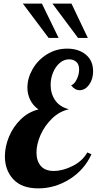

<svg xmlns="http://www.w3.org/2000/svg" viewBox="-20 -1020 533 1058"><path d="M106 -1000H211L303 -811H248ZM269 -1000H374L464 -811H410ZM7 -158Q7 -212 29.5 -266.5Q52 -321 94 -362Q136 -403 192 -417Q161 -439 146 -470.5Q131 -502 131 -537Q131 -589 159.5 -639Q188 -689 238.5 -720.5Q289 -752 350 -752Q413 -752 453 -719Q493 -686 493 -627Q493 -583 471 -553Q449 -523 419 -523Q392 -523 372 -550Q390 -556 403 -583Q416 -610 416 -637Q416 -666 400 -679.5Q384 -693 361 -693Q332 -693 308.5 -672.5Q285 -652 272 -619.5Q259 -587 259 -552Q259 -504 284 -467.5Q309 -431 360 -418Q309 -407 268 -368Q227 -329 204 -277.5Q181 -226 181 -179Q181 -134 204.5 -106Q228 -78 276 -78Q326 -78 380.5 -105.5Q435 -133 461 -180L484 -170Q445 -84 364 -33Q283 18 191 18Q100 18 53.5 -32Q7 -82 7 -158Z"/></svg>

Font: Lobster
Style: Regular
Weight: 400
Designer: Impallari Type
Foundry: Impallari Type
Version: Version 2.100